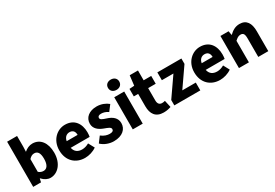

<svg xmlns="http://www.w3.org/2000/svg" viewBox="40 -1644 3679 2573"><g transform="rotate(-30 1879.5 -357.0)"><path d="M329 12C436 12 537 -86 537 -257C537 -410 462 -509 342 -509C296 -509 251 -489 214 -456L217 -531V-699H63V0H184L196 -53H200C239 -10 284 12 329 12ZM292 -115C268 -115 242 -122 217 -144V-341C244 -370 268 -383 297 -383C352 -383 378 -342 378 -255C378 -154 340 -115 292 -115Z M862 12C921 12 989 -7 1041 -44L991 -137C956 -117 920 -106 884 -106C821 -106 774 -135 760 -202H1053C1056 -216 1059 -242 1059 -270C1059 -405 989 -509 845 -509C726 -509 610 -410 610 -249C610 -83 720 12 862 12ZM758 -306C768 -364 805 -392 849 -392C905 -392 927 -355 927 -306Z M1307 12C1442 12 1514 -59 1514 -150C1514 -232 1454 -277 1378 -301C1315 -321 1287 -333 1287 -359C1287 -381 1304 -395 1340 -395C1374 -395 1411 -385 1447 -359L1513 -446C1470 -482 1408 -509 1335 -509C1219 -509 1143 -446 1143 -352C1143 -275 1203 -230 1274 -204C1327 -184 1369 -171 1369 -141C1369 -117 1352 -102 1310 -102C1271 -102 1226 -114 1180 -150L1115 -63C1165 -14 1241 12 1307 12Z M1604 0H1758V-497H1604ZM1681 -567C1732 -567 1768 -598 1768 -647C1768 -695 1732 -726 1681 -726C1630 -726 1594 -695 1594 -647C1594 -598 1630 -567 1681 -567Z M2079 12C2128 12 2166 2 2192 -8L2168 -116C2155 -111 2138 -109 2122 -109C2085 -109 2059 -130 2059 -186V-376H2176V-497H2059V-649H1931L1913 -497L1837 -492V-376H1904V-184C1904 -67 1955 12 2079 12Z M2247 0H2649V-121H2440L2643 -414V-497H2271V-376H2450L2247 -83Z M2951 12C3010 12 3078 -7 3130 -44L3080 -137C3045 -117 3009 -106 2973 -106C2910 -106 2863 -135 2849 -202H3142C3145 -216 3148 -242 3148 -270C3148 -405 3078 -509 2934 -509C2815 -509 2699 -410 2699 -249C2699 -83 2809 12 2951 12ZM2847 -306C2857 -364 2894 -392 2938 -392C2994 -392 3016 -355 3016 -306Z M3247 0H3401V-333C3432 -361 3453 -378 3488 -378C3528 -378 3546 -357 3546 -288V0H3701V-308C3701 -432 3655 -509 3547 -509C3479 -509 3429 -475 3388 -435H3384L3373 -497H3247Z"/></g></svg>

Font: DAIFUKU Sans
Style: Bold
Weight: 700
Designer: Original font ‘Source Han Sans JP’ : Paul D. Hunt
Foundry: Daifuku
Version: Version 1.000